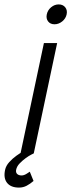

<svg xmlns="http://www.w3.org/2000/svg" viewBox="-71 -695 323 870"><path d="M22 0 128 -500H188L82 0ZM176 -585Q157 -585 147 -598Q137 -611 141 -630Q145 -649 160.5 -662Q176 -675 195 -675Q214 -675 224.5 -662Q235 -649 231 -630Q227 -611 211 -598Q195 -585 176 -585ZM82 0Q82 0 71 5.5Q60 11 45.5 21.5Q31 32 18 45.5Q5 59 2 75Q0 87 7 93.5Q14 100 27 100Q38 100 51 91.5Q64 83 64 83L81 125Q66 138 50 146.5Q34 155 15 155Q-22 155 -39 133.5Q-56 112 -48 75Q-44 56 -29 39.5Q-14 23 3.5 10.5Q21 -2 34 -9Q47 -16 47 -16Z"/></svg>

Font: Epunda Sans Light
Style: Italic
Weight: 300
Italic angle: -12.0243°
Designer: Simon Atzbach
Foundry: typofactur
Version: Version 2.204